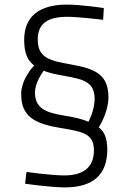

<svg xmlns="http://www.w3.org/2000/svg" viewBox="-20 -674 570 834"><path d="M431 -639C431 -639 335 -654 270 -654C154 -654 85 -605 85 -501C85 -442 100 -411 129 -389C121 -383 72 -328 72 -265C72 -167 131 -137 243 -118C341 -102 388 -93 388 -21C388 53 342 88 259 88C204 88 95 73 95 73L89 124C89 124 199 140 262 140C383 140 446 86 446 -24C446 -75 433 -102 409 -121C416 -131 451 -191 451 -251C451 -350 395 -375 289 -394C190 -411 144 -425 144 -503C144 -571 186 -601 273 -601C321 -601 428 -588 428 -588ZM267 -343C347 -329 391 -315 391 -244C391 -196 366 -148 364 -145C338 -157 302 -165 258 -172C172 -186 132 -207 132 -273C132 -317 168 -364 170 -367C195 -356 229 -350 267 -343Z"/></svg>

Font: TitilliumText22L
Style: 250 wt
Weight: 300
Designer: Campivisivi
Foundry: Campivisivi
Version: 1.000